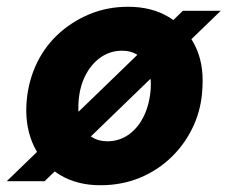

<svg xmlns="http://www.w3.org/2000/svg" viewBox="-40 -536 673 568"><path d="M-20 0 501 -504H613L92 0ZM257 12Q188 12 137.5 -18.5Q87 -49 61 -102.5Q35 -156 38 -224Q41 -286 64.5 -339.5Q88 -393 129 -432Q170 -471 223.5 -493.5Q277 -516 339 -516Q408 -516 458.5 -486Q509 -456 536 -403Q563 -350 559 -280Q557 -218 533 -165Q509 -112 468 -72Q427 -32 373.5 -10Q320 12 257 12ZM277 -118Q313 -118 341 -138Q369 -158 386 -193.5Q403 -229 406 -275Q408 -311 397.5 -335.5Q387 -360 367.5 -373Q348 -386 321 -386Q286 -386 257.5 -366Q229 -346 211.5 -310.5Q194 -275 192 -228Q190 -193 200.5 -168.5Q211 -144 231 -131Q251 -118 277 -118Z"/></svg>

Font: DM Sans Black
Style: Italic
Weight: 900
Italic angle: -10°
Designer: Colophon Foundry, Jonny Pinhorn
Foundry: Colophon Foundry
Version: Version 4.004;gftools[0.9.30]